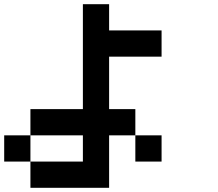

<svg xmlns="http://www.w3.org/2000/svg" viewBox="-20 -895 1040 915"><path d="M0 -125V-250H125V-125ZM125 -250V-375H375V-875H500V-750H750V-625H500V-375H625V-250H500V0H125V-125H375V-250ZM625 -250H750V-125H625Z"/></svg>

Font: Galmuri7 Regular
Style: Regular
Weight: 400
Designer: Lee Minseo (quiple)
Version: Version 2.399;hotconv 1.1.1;makeotfexe 2.6.0 DEVELOPMENT